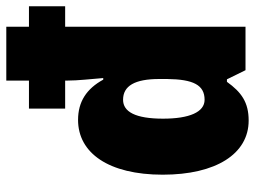

<svg xmlns="http://www.w3.org/2000/svg" viewBox="-120 -680 810 610"><g transform="rotate(-90 285.0 -375.0)"><path d="M207 10C265 10 297 -13 330 -59H338L367 0H505V-573H570V-688H505V-760H334V-688H245V-573H334V-565C334 -532 339 -491 342 -452H337C308 -505 267 -532 209 -532C104 -532 35 -435 35 -263C35 -94 101 10 207 10ZM273 -130C234 -130 213 -178 213 -262C213 -350 235 -389 273 -389C317 -389 339 -352 339 -274V-249C338 -166 320 -130 273 -130Z"/></g></svg>

Font: Noto Sans Hebrew Condensed Black
Style: Regular
Weight: 900
Width: 3
Designer: Monotype Design Team
Foundry: Monotype Imaging Inc.
Version: Version 2.004